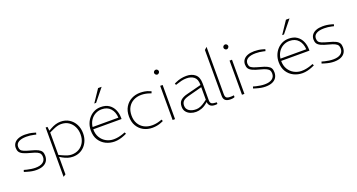

<svg xmlns="http://www.w3.org/2000/svg" viewBox="-53 -1571 4811 2588"><g transform="rotate(-20 2353.0 -276.5)"><path d="M213 6Q183 6 151 0.5Q119 -5 83 -16L44 -28L52 -54L93 -43Q122 -36 153.5 -31.5Q185 -27 213 -27Q282 -27 319 -54Q356 -81 356 -130Q356 -157 346 -175Q336 -193 307.5 -207.5Q279 -222 223 -236Q156 -253 118.5 -270.5Q81 -288 66.5 -311.5Q52 -335 52 -370Q52 -409 73.5 -437.5Q95 -466 134.5 -481Q174 -496 229 -496Q260 -496 289.5 -492Q319 -488 350 -479L381 -470L374 -444L344 -451Q319 -457 291.5 -460Q264 -463 237 -463Q165 -463 126 -439.5Q87 -416 87 -372Q87 -344 98 -327Q109 -310 140.5 -297Q172 -284 232 -268Q295 -252 329 -235Q363 -218 376.5 -195Q390 -172 390 -136Q390 -90 369.5 -58.5Q349 -27 309.5 -10.5Q270 6 213 6Z M525 217V-490H551L558 -433L595 -454Q630 -474 666 -485Q702 -496 739 -496Q809 -496 861.5 -463Q914 -430 943.5 -373.5Q973 -317 973 -245Q973 -191 956 -145.5Q939 -100 908 -66Q877 -32 834 -13Q791 6 739 6Q702 6 666 -5Q630 -16 595 -36L560 -57V195ZM733 -27Q791 -27 837 -53.5Q883 -80 909.5 -128.5Q936 -177 936 -243Q936 -302 912 -352Q888 -402 843 -432.5Q798 -463 733 -463Q705 -463 676.5 -455Q648 -447 610 -429L560 -406V-84L610 -61Q648 -44 676.5 -35.5Q705 -27 733 -27Z M1337 6Q1270 6 1212 -22.5Q1154 -51 1118.5 -106.5Q1083 -162 1083 -244Q1083 -295 1100 -340.5Q1117 -386 1148.5 -421Q1180 -456 1222 -476Q1264 -496 1315 -496Q1388 -496 1434.5 -463.5Q1481 -431 1503.5 -378.5Q1526 -326 1526 -264V-248H1120Q1120 -178 1150.5 -128.5Q1181 -79 1230 -53Q1279 -27 1335 -27Q1369 -27 1400.5 -33Q1432 -39 1465 -50L1503 -64L1514 -41L1475 -24Q1444 -11 1408 -2.5Q1372 6 1337 6ZM1122 -280H1492Q1487 -363 1442 -413Q1397 -463 1316 -463Q1268 -463 1226 -440.5Q1184 -418 1156.5 -377Q1129 -336 1122 -280ZM1252 -570 1371 -748H1422L1278 -570Z M1879 6Q1809 6 1753 -24Q1697 -54 1664 -110Q1631 -166 1631 -245Q1631 -325 1665 -381Q1699 -437 1755.5 -466.5Q1812 -496 1880 -496Q1912 -496 1945.5 -490.5Q1979 -485 2010 -471L2034 -461L2024 -435L1997 -444Q1970 -453 1941.5 -458Q1913 -463 1885 -463Q1822 -463 1773 -437Q1724 -411 1696 -362.5Q1668 -314 1668 -245Q1668 -177 1696.5 -128Q1725 -79 1774.5 -53Q1824 -27 1887 -27Q1914 -27 1942.5 -31.5Q1971 -36 1997 -45L2030 -56L2039 -32L2009 -19Q1978 -6 1944.5 0Q1911 6 1879 6Z M2168 0V-490H2203V0ZM2185 -646Q2176 -646 2168 -651Q2160 -656 2155 -664Q2150 -672 2150 -681Q2150 -690 2155 -698Q2160 -706 2168 -710.5Q2176 -715 2185 -715Q2194 -715 2201.5 -710.5Q2209 -706 2214 -698Q2219 -690 2219 -681Q2219 -672 2214 -664Q2209 -656 2201.5 -651Q2194 -646 2185 -646Z M2505 6Q2465 6 2428 -8Q2391 -22 2367 -51.5Q2343 -81 2343 -126Q2343 -185 2376.5 -215.5Q2410 -246 2471 -261L2682 -315V-321Q2682 -398 2641 -431Q2600 -464 2533 -464Q2496 -464 2461.5 -455.5Q2427 -447 2401 -438L2373 -429L2364 -451L2388 -462Q2424 -479 2463.5 -487.5Q2503 -496 2543 -496Q2620 -496 2668.5 -455.5Q2717 -415 2717 -325V-85Q2717 -49 2734.5 -35.5Q2752 -22 2810 -20L2809 3Q2807 4 2797.5 5Q2788 6 2776 6Q2729 6 2706.5 -15.5Q2684 -37 2682 -71L2659 -52Q2625 -23 2583.5 -8.5Q2542 6 2505 6ZM2518 -27Q2550 -27 2581.5 -40.5Q2613 -54 2645 -77L2682 -104V-284L2479 -230Q2421 -214 2400 -190Q2379 -166 2379 -128Q2379 -80 2417.5 -53.5Q2456 -27 2518 -27Z M3001 6Q2948 6 2924 -15Q2900 -36 2900 -80V-738L2935 -770V-91Q2935 -55 2950.5 -41Q2966 -27 3005 -27Q3016 -27 3029 -27.5Q3042 -28 3058 -30V-5Q3043 2 3028.5 4Q3014 6 3001 6Z M3163 0V-490H3198V0ZM3180 -646Q3171 -646 3163 -651Q3155 -656 3150 -664Q3145 -672 3145 -681Q3145 -690 3150 -698Q3155 -706 3163 -710.5Q3171 -715 3180 -715Q3189 -715 3196.5 -710.5Q3204 -706 3209 -698Q3214 -690 3214 -681Q3214 -672 3209 -664Q3204 -656 3196.5 -651Q3189 -646 3180 -646Z M3501 6Q3471 6 3439 0.5Q3407 -5 3371 -16L3332 -28L3340 -54L3381 -43Q3410 -36 3441.5 -31.5Q3473 -27 3501 -27Q3570 -27 3607 -54Q3644 -81 3644 -130Q3644 -157 3634 -175Q3624 -193 3595.5 -207.5Q3567 -222 3511 -236Q3444 -253 3406.5 -270.5Q3369 -288 3354.5 -311.5Q3340 -335 3340 -370Q3340 -409 3361.5 -437.5Q3383 -466 3422.5 -481Q3462 -496 3517 -496Q3548 -496 3577.5 -492Q3607 -488 3638 -479L3669 -470L3662 -444L3632 -451Q3607 -457 3579.5 -460Q3552 -463 3525 -463Q3453 -463 3414 -439.5Q3375 -416 3375 -372Q3375 -344 3386 -327Q3397 -310 3428.5 -297Q3460 -284 3520 -268Q3583 -252 3617 -235Q3651 -218 3664.5 -195Q3678 -172 3678 -136Q3678 -90 3657.5 -58.5Q3637 -27 3597.5 -10.5Q3558 6 3501 6Z M4032 6Q3965 6 3907 -22.5Q3849 -51 3813.5 -106.5Q3778 -162 3778 -244Q3778 -295 3795 -340.5Q3812 -386 3843.5 -421Q3875 -456 3917 -476Q3959 -496 4010 -496Q4083 -496 4129.5 -463.5Q4176 -431 4198.5 -378.5Q4221 -326 4221 -264V-248H3815Q3815 -178 3845.5 -128.5Q3876 -79 3925 -53Q3974 -27 4030 -27Q4064 -27 4095.5 -33Q4127 -39 4160 -50L4198 -64L4209 -41L4170 -24Q4139 -11 4103 -2.5Q4067 6 4032 6ZM3817 -280H4187Q4182 -363 4137 -413Q4092 -463 4011 -463Q3963 -463 3921 -440.5Q3879 -418 3851.5 -377Q3824 -336 3817 -280ZM3947 -570 4066 -748H4117L3973 -570Z M4484 6Q4454 6 4422 0.5Q4390 -5 4354 -16L4315 -28L4323 -54L4364 -43Q4393 -36 4424.5 -31.5Q4456 -27 4484 -27Q4553 -27 4590 -54Q4627 -81 4627 -130Q4627 -157 4617 -175Q4607 -193 4578.5 -207.5Q4550 -222 4494 -236Q4427 -253 4389.5 -270.5Q4352 -288 4337.5 -311.5Q4323 -335 4323 -370Q4323 -409 4344.5 -437.5Q4366 -466 4405.5 -481Q4445 -496 4500 -496Q4531 -496 4560.5 -492Q4590 -488 4621 -479L4652 -470L4645 -444L4615 -451Q4590 -457 4562.5 -460Q4535 -463 4508 -463Q4436 -463 4397 -439.5Q4358 -416 4358 -372Q4358 -344 4369 -327Q4380 -310 4411.5 -297Q4443 -284 4503 -268Q4566 -252 4600 -235Q4634 -218 4647.5 -195Q4661 -172 4661 -136Q4661 -90 4640.5 -58.5Q4620 -27 4580.5 -10.5Q4541 6 4484 6Z"/></g></svg>

Font: REM Thin
Style: Regular
Weight: 250
Designer: Octavio Pardo
Foundry: Ashler Design
Version: Version 1.005;gftools[0.9.28]